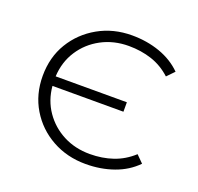

<svg xmlns="http://www.w3.org/2000/svg" viewBox="-99 -634 767 745"><g transform="rotate(20 284.0 -261.5)"><path d="M326 4Q249 4 187 -30.5Q125 -65 89 -125Q53 -185 53 -261Q53 -338 89 -397.5Q125 -457 187 -492Q249 -527 326 -527Q388 -527 441.5 -508Q495 -489 532 -452L503 -422Q467 -455 423 -469.5Q379 -484 328 -484Q266 -484 215.5 -457Q165 -430 134.5 -383Q104 -336 101 -276H395V-237H102Q107 -179 138 -134Q169 -89 218 -63.5Q267 -38 328 -38Q379 -38 423 -53Q467 -68 503 -101L532 -72Q495 -34 441.5 -15Q388 4 326 4Z"/></g></svg>

Font: Montserrat Light
Style: Regular
Weight: 300
Designer: Julieta Ulanovsky
Foundry: Julieta Ulanovsky
Version: Version 9.000; ttfautohint (v1.8.4.7-5d5b)